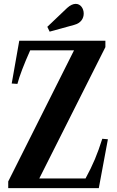

<svg xmlns="http://www.w3.org/2000/svg" viewBox="-20 -972 606 992"><path d="M236.5 -808.5 363.5 -843.5C399 -853 412.5 -877.5 412.5 -902C412.5 -928.5 396 -952 371.5 -952C358.5 -952 343.5 -946 327 -931L224.5 -833.5ZM22.5 0H490.5L537.5 -252.5L508.5 -255C482.5 -173.5 461 -122 422 -50H183L524.5 -728.5V-761.5H79.5L40.5 -540.5L70 -538.5C80.5 -579.5 103.5 -639 136 -712H362.5L22.5 -34.5Z"/></svg>

Font: Libre Caslon Condensed SemiBold
Style: Regular
Weight: 600
Designer: Pablo Impallari, Rodrigo Fuenzalida, Katja Schimmel, Ertekin Erdin
Foundry: Pablo Impallari, Rodrigo Fuenzalida
Version: Version 2.000;gftools[0.9.33]